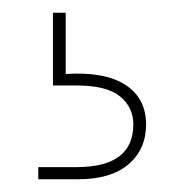

<svg xmlns="http://www.w3.org/2000/svg" viewBox="-20 -27 289 301"><path d="M83 89Q144 85 176.5 106Q209 127 209 168Q209 207 181.5 230.5Q154 254 103 254H40V235H100Q189 235 189 168Q189 141 168 124Q147 107 100 107H63V-7H83Z"/></svg>

Font: Fz Poppins Thin
Style: Regular
Weight: 100
Designer: Ninad Kale (Devanagari), Jonny Pinhorn (Latin)
Foundry: Indian Type Foundry
Version: Vit hóa bi Vntype.Com & FontZin.Com